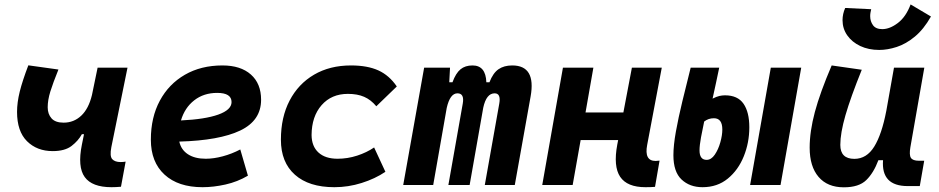

<svg xmlns="http://www.w3.org/2000/svg" viewBox="-20 -816 4142 847"><path d="M212.4 -149.4Q143.1 -149.4 99.1 -193.1Q55.2 -236.8 55.2 -322.3Q55.2 -363.8 67.1 -411.9Q79.1 -460 105 -527.8L237.8 -509.3Q213.9 -450.2 202.1 -412.4Q190.4 -374.5 190.4 -342.8Q190.4 -313 207.3 -293.9Q224.1 -274.9 260.7 -274.9Q305.7 -274.9 338.4 -305.7Q371.1 -336.4 385.7 -397L410.6 -517.6H542.5L471.2 -167Q463.4 -127 475.1 -114Q486.8 -101.1 512.2 -101.1Q522.9 -101.1 534.2 -103L513.7 7.8Q503.4 8.8 491.7 9.3Q480 9.8 471.7 9.8Q386.2 9.8 353.8 -34.9Q321.3 -79.6 341.3 -178.2L350.6 -224.1H341.3Q325.2 -194.8 295.7 -172.1Q266.1 -149.4 212.4 -149.4Z M887.7 -115.7Q922.9 -115.7 962.9 -126.5Q1002.9 -137.2 1040 -156.7L1073.7 -41Q1027.3 -13.7 974.6 -2Q921.9 9.8 873.5 9.8Q766.1 9.8 705.8 -45.7Q645.5 -101.1 645.5 -199.7Q645.5 -298.3 685.1 -371.8Q724.6 -445.3 795.7 -486.3Q866.7 -527.3 961.4 -527.3Q1041.5 -527.3 1086.7 -487.3Q1131.8 -447.3 1131.8 -376Q1131.8 -284.2 1039.8 -240.2Q947.8 -196.3 771 -191.4Q778.8 -155.3 809.1 -135.5Q839.4 -115.7 887.7 -115.7ZM778.3 -284.7Q884.3 -289.6 942.9 -310.5Q1001.5 -331.5 1001.5 -365.7Q1001.5 -406.2 938 -406.2Q878.9 -406.2 836.9 -373.5Q794.9 -340.8 778.3 -284.7Z M1469.2 -115.7Q1513.2 -115.7 1555.4 -129.4Q1597.7 -143.1 1630.4 -165.5L1680.2 -58.1Q1634.3 -27.3 1575.4 -8.8Q1516.6 9.8 1455.1 9.8Q1342.8 9.8 1281 -45.2Q1219.2 -100.1 1219.2 -199.7Q1219.2 -298.8 1257.6 -372.3Q1295.9 -445.8 1365.5 -486.6Q1435.1 -527.3 1528.3 -527.3Q1601.1 -527.3 1649.2 -505.4Q1697.3 -483.4 1730.5 -434.6L1640.1 -347.2Q1616.2 -376 1586.4 -388.9Q1556.6 -401.9 1514.6 -401.9Q1442.4 -401.9 1398.7 -352.1Q1355 -302.2 1354.5 -220.2Q1355 -170.4 1385 -143.1Q1415 -115.7 1469.2 -115.7Z M1965.3 -517.6 1961.9 -453.1H1976.1Q1990.7 -493.2 2011.5 -510.3Q2032.2 -527.3 2064.5 -527.3Q2123 -527.3 2125.5 -453.1H2139.2Q2154.8 -493.7 2179 -510.5Q2203.1 -527.3 2239.7 -527.3Q2345.2 -527.3 2320.8 -390.6L2251 0H2118.7L2182.6 -359.4Q2190.4 -404.3 2162.1 -404.3Q2125.5 -404.3 2111.8 -340.8L2051.8 0H1958L2021.5 -359.4Q2029.3 -404.3 1998 -404.3Q1965.3 -404.3 1950.7 -339.8L1891.1 0H1758.8L1851.1 -517.6Z M2372.1 0 2463.4 -517.6H2597.7L2563 -319.8H2730L2767.6 -517.6H2899.4L2835 -176.8Q2821.3 -106 2872.1 -106Q2880.4 -106 2889.6 -107.4L2869.6 8.3Q2851.6 9.8 2827.6 9.8Q2746.6 9.8 2715.8 -36.1Q2685.1 -82 2703.1 -178.2L2707 -198.2H2541.5L2506.3 0Z M3079.1 9.8Q3022.5 9.8 2986.6 -24.2Q2950.7 -58.1 2950.7 -131.3Q2950.7 -174.8 2961.7 -235.8Q2972.7 -296.9 2990.2 -369.1Q3007.8 -441.4 3026.9 -517.6H3152.8Q3146 -483.4 3138.4 -449.2Q3130.9 -415 3123.5 -380.9Q3140.6 -389.6 3153.3 -392.6Q3166 -395.5 3178.2 -395.5Q3234.4 -395.5 3260 -358.4Q3285.6 -321.3 3285.6 -254.4Q3285.6 -187 3261.2 -126.5Q3236.8 -65.9 3190.7 -28.1Q3144.5 9.8 3079.1 9.8ZM3289.1 0 3380.4 -517.6H3514.6L3423.3 0ZM3086.4 -279.8Q3079.1 -246.6 3072.5 -210.4Q3065.9 -174.3 3065.9 -152.8Q3065.9 -110.8 3097.2 -110.8Q3117.7 -110.8 3133.3 -133.8Q3148.9 -156.7 3157.7 -188.2Q3166.5 -219.7 3166.5 -244.6Q3166.5 -294.4 3129.4 -294.4Q3105 -294.4 3086.4 -279.8Z M3702.6 10.3Q3630.4 10.3 3591.1 -35.6Q3551.8 -81.5 3551.8 -164.6Q3551.8 -235.8 3574.7 -321.8Q3597.7 -407.7 3648.9 -527.3L3781.7 -508.3Q3732.4 -386.2 3709.7 -307.6Q3687 -229 3687 -176.8Q3687 -115.2 3749 -115.2Q3803.2 -115.2 3836.7 -169.4Q3870.1 -223.6 3889.6 -325.7V-325.2L3923.8 -517.6H4057.6L3996.1 -166.5Q3990.2 -132.3 3998.5 -119.6Q4006.8 -106.9 4033.7 -106.9H4057.1L4037.6 4.9H3984.4Q3866.7 4.9 3875.5 -109.4H3855Q3834 -53.2 3801.5 -21.5Q3769 10.3 3702.6 10.3ZM3858.9 -595.7Q3811.5 -595.7 3774.9 -613Q3738.3 -630.4 3717.5 -660.2Q3696.8 -689.9 3696.8 -727.1Q3696.8 -754.4 3708.5 -780.8L3823.2 -775.4Q3821.3 -767.6 3820.1 -760.3Q3818.8 -752.9 3818.8 -744.6Q3818.8 -721.7 3831.3 -704.6Q3843.8 -687.5 3872.1 -687.5Q3905.3 -687.5 3940.9 -714.6Q3976.6 -741.7 3997.1 -796.4L4086.9 -743.2Q4054.7 -686.5 4015.6 -654.3Q3976.6 -622.1 3936 -608.9Q3895.5 -595.7 3858.9 -595.7Z"/></svg>

Font: Cascadia Mono
Style: Bold Italic
Weight: 700
Italic angle: -10°
Monospace: yes
Designer: Aaron Bell
Foundry: Saja Typeworks
Version: Version 2404.023; ttfautohint (v1.8.4)